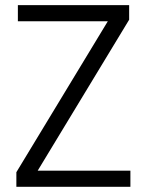

<svg xmlns="http://www.w3.org/2000/svg" viewBox="-20 -719 565 739"><path d="M477.1 -643.1 125 -62H481.9V0H43V-56.2L395 -637.2H48.8V-699.2H477.1Z"/></svg>

Font: PoppinsZ Light
Style: Regular
Weight: 300
Designer: Ninad Kale (Devanagari), Jonny Pinhorn (Latin)
Foundry: Indian Type Foundry
Version: Version 3.002;FEAKit 1.0